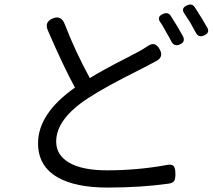

<svg xmlns="http://www.w3.org/2000/svg" viewBox="-20 -819 961 868"><path d="M466 29Q322 29 241 -17Q152 -68 152 -171Q152 -306 319 -423Q267 -518 197 -680Q179 -719 218 -735.5Q257 -752 273 -709Q320 -587 386 -466Q444 -502 554 -558Q596 -580 613 -589Q618 -592 628 -598Q641 -606 647 -610Q681 -635 702 -596Q720 -563 690 -545Q677 -538 647 -522Q634 -515 602 -499Q454 -425 378 -375Q234 -281 234 -179Q234 -118 292 -84Q351 -49 464 -49Q603 -49 733 -73Q757 -78 765 -68Q773 -59 773 -32Q773 -11 768 -2Q762 8 744 11Q616 29 466 29ZM755 -631Q745 -651 730 -676Q724 -688 710 -711Q707 -716 705 -718Q687 -743 717 -756Q740 -766 752 -747Q787 -693 807 -655Q820 -630 793 -618Q768 -607 755 -631ZM865 -672Q849 -702 840 -717Q822 -745 814 -757Q796 -782 826 -795Q848 -805 860 -787Q896 -732 917 -694Q930 -671 903 -659Q877 -647 865 -672Z"/></svg>

Font: GenSenRounded TW R
Style: Regular
Weight: 400
Version: Version 1.501;PS 1;hotconv 16.6.51;makeotf.lib2.5.65220